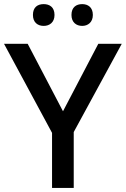

<svg xmlns="http://www.w3.org/2000/svg" viewBox="-20 -931 623 951"><path d="M143.1 -856.9C143.1 -820.3 166.5 -802.7 196.3 -802.7C225.6 -802.7 250 -820.3 250 -856.9C250 -895.5 225.6 -910.6 196.3 -910.6C166.5 -910.6 143.1 -895.5 143.1 -856.9ZM334 -856.9C334 -820.3 357.9 -802.7 387.2 -802.7C415 -802.7 439.9 -820.3 439.9 -856.9C439.9 -895.5 415 -910.6 387.2 -910.6C357.9 -910.6 334 -895.5 334 -856.9ZM117.2 -713.9H0L237.8 -272.9V0H345.2V-276.9L583 -713.9H466.8L292 -379.9Z"/></svg>

Font: Noto Reveo Sans
Style: Regular
Weight: 500
Designer: Monotype Design Team
Foundry: Monotype Imaging Inc.
Version: Version 2.007